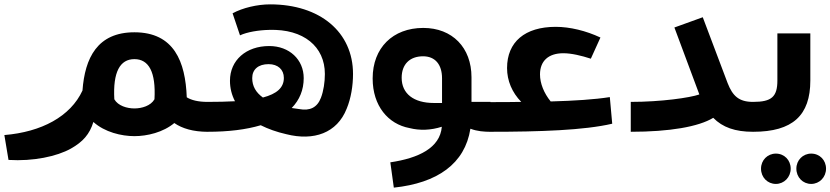

<svg xmlns="http://www.w3.org/2000/svg" viewBox="-20 -604 3806 880"><path d="M931 -137C888 -137 857 -145 836 -158C830 -321 778 -456 596 -456C426 -456 369 -338 358 -189C303 -70 170 1 0 15L19 129C132 136 241 113 305 77C360 46 391 11 408 -45C460 2 537 20 596 20C654 20 728 3 780 -41L779 -40C815 -15 866 0 931 0C942 0 950 -8 950 -19V-118C950 -129 942 -137 931 -137ZM688 -149C671 -119 630 -107 596 -107C562 -107 521 -119 504 -149C497 -274 530 -333 596 -333C662 -333 695 -274 688 -149Z M1218 -584C1159 -584 1092 -568 1046 -543L1080 -442C1112 -457 1165 -466 1214 -467C1372 -472 1469 -390 1469 -265C1469 -228 1463 -187 1451 -156C1434 -111 1400 -95 1352 -104C1340 -106 1328 -107 1317 -109C1353 -146 1372 -192 1372 -246C1372 -331 1306 -393 1214 -393C1108 -393 1034 -328 1034 -234C1034 -200 1042 -169 1057 -140C1020 -138 978 -137 931 -137H928C865 -137 820 -108 820 -69C820 -29 865 0 928 0H931C1027 0 1108 -10 1175 -30C1209 -13 1248 1 1292 11C1418 43 1525 6 1569 -106C1589 -154 1598 -212 1598 -265C1598 -457 1447 -584 1218 -584ZM1136 -246C1136 -286 1164 -310 1211 -310C1254 -310 1281 -285 1281 -247C1281 -202 1249 -174 1185 -157C1153 -180 1136 -209 1136 -246Z M2228 -137H2141V-250C2141 -386 2053 -476 1920 -476C1780 -476 1688 -384 1688 -245V-244C1688 -119 1759 -35 1857 -17C1904 -5 1955 -7 2005 -23C1997 74 1898 121 1769 140L1785 256C1984 235 2111 147 2136 -14C2168 -2 2199 0 2228 0ZM1821 -247V-248C1821 -309 1858 -346 1919 -346C1974 -346 2006 -309 2006 -245V-132H1968C1876 -132 1821 -175 1821 -247Z M2775 -159C2706 -148 2612 -142 2504 -139C2473 -177 2455 -222 2455 -263C2455 -324 2493 -360 2562 -360C2599 -360 2645 -349 2688 -335L2732 -432C2666 -463 2592 -481 2527 -481C2386 -481 2304 -412 2304 -292C2304 -234 2327 -180 2369 -137C2324 -136 2276 -136 2228 -136H2223C2154 -136 2104 -107 2104 -68C2104 -29 2154 0 2223 0H2228C2455 0 2658 -7 2786 -37Z M3315 -223 3201 -525 3071 -478 3185 -172V-171C3142 -156 3010 -137 2871 -137V0C3049 0 3182 -23 3249 -64C3292 -20 3350 0 3431 0V-137C3367 -137 3338 -164 3315 -223Z M3431 0H3432C3613 0 3694 -75 3694 -235V-451H3543V-235C3543 -160 3516 -137 3432 -137H3431C3420 -137 3412 -129 3412 -118V-19C3412 -8 3420 0 3431 0ZM3536 239C3574 239 3604 208 3604 169C3604 130 3575 100 3536 100C3498 100 3468 130 3468 169C3468 209 3498 239 3536 239ZM3698 239C3736 239 3766 208 3766 169C3766 130 3737 100 3698 100C3660 100 3630 130 3630 169C3630 209 3660 239 3698 239Z"/></svg>

Font: Juman SemiBold
Style: Regular
Weight: 600
Designer: Bandar Raffah (Arabic) Julieta Ulanovsky (Latin)
Foundry: Caramella
Version: Version 5.022;PS 005.022;hotconv 1.0.88;makeotf.lib2.5.64775